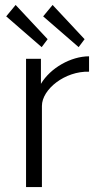

<svg xmlns="http://www.w3.org/2000/svg" viewBox="-20 -754 420 774"><path d="M43 -734 5 -688 148 -564 172 -596ZM192 -734 154 -688 297 -564 321 -596ZM85 0H149V-327C149 -394 242 -468 339 -465V-527C266 -527 183 -480 145 -416V-517H85Z"/></svg>

Font: United Sans ExtraLight
Style: Regular
Weight: 200
Designer: Pablo Impallari, Rodrigo Fuenzalida (Modified by Dan O. Williams)
Version: Version 1.000;PS 001.000;hotconv 1.0.88;makeotf.lib2.5.64775